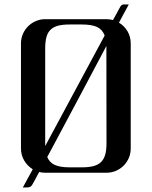

<svg xmlns="http://www.w3.org/2000/svg" viewBox="-20 -780 685 867"><path d="M83 66.9Q94.2 45.9 105.5 25.4Q116.7 4.9 127.9 -15.6Q104 -30.3 89.4 -54.9Q74.7 -79.6 74.7 -109.4V-584Q74.7 -606.9 83.5 -627Q92.3 -647 107.2 -661.6Q122.1 -676.3 141.8 -684.8Q161.6 -693.4 184.1 -693.4H460.9Q475.6 -693.4 490.2 -689.5Q496.1 -700.2 502 -710.7Q507.8 -721.2 513.7 -732.4Q520 -744.6 523.7 -750.5Q527.3 -756.3 531.5 -758.3Q535.6 -760.3 542.2 -760Q548.8 -759.8 561.5 -759.8Q550.3 -739.3 539.3 -718.8Q528.3 -698.2 517.1 -677.7Q541 -663.6 555.7 -638.9Q570.3 -614.3 570.3 -584V-109.4Q570.3 -86.9 561.8 -66.9Q553.2 -46.9 538.3 -32Q523.4 -17.1 503.4 -8.5Q483.4 0 460.9 0H184.1Q168.9 0 157.2 -3.4Q151.9 5.4 147.2 14.4Q142.6 23.4 137.7 32.7Q130.4 45.4 126.7 52.2Q123 59.1 118.4 62.3Q113.8 65.4 106 66.2Q98.1 66.9 83 66.9ZM294.4 -669.4Q263.7 -669.4 242.7 -664.1Q221.7 -658.7 208.5 -646Q195.3 -633.3 189.7 -612.5Q184.1 -591.8 184.1 -561.5V-120.6Q252 -246.1 318.4 -370.1Q384.8 -494.1 452.6 -619.6Q442.4 -647 418 -658.2Q393.6 -669.4 350.1 -669.4ZM460.4 -572.3Q393.6 -446.8 327.4 -321.8Q261.2 -196.8 193.4 -70.8Q204.1 -45.4 228 -34.9Q252 -24.4 294.4 -24.4H350.1Q380.9 -24.4 402.1 -30Q423.3 -35.6 436.3 -48.3Q449.2 -61 455.1 -81.8Q460.9 -102.5 460.9 -132.8Z"/></svg>

Font: Unique
Style: Regular
Weight: 400
Designer: Anna Pocius (aka Artmaker)
Foundry: Anna Pocius
Version: Version 1.000 2013 initial release